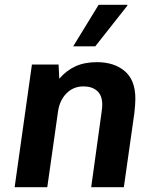

<svg xmlns="http://www.w3.org/2000/svg" viewBox="-20 -780 640 800"><path d="M41 0 113 -511H224L227 -452Q256 -486 294 -503.5Q332 -521 384 -521Q456 -521 500 -483.5Q544 -446 544 -369Q544 -359 543 -343.5Q542 -328 540 -310L496 0H360L403 -311Q405 -323 405.5 -331.5Q406 -340 406 -344Q406 -383 384.5 -401.5Q363 -420 328 -420Q286 -420 257.5 -391.5Q229 -363 222 -317L177 0ZM285 -587 391 -760H510L511 -757L377 -587Z"/></svg>

Font: Chivo Mono Medium SemiBold
Style: Italic
Weight: 600
Italic angle: -8.05°
Monospace: yes
Version: Version 1.008